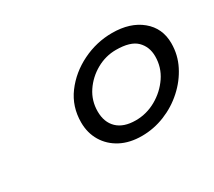

<svg xmlns="http://www.w3.org/2000/svg" viewBox="-70 -869 599 538"><g transform="rotate(-30 230.0 -600.0)"><path d="M259 -454Q220 -454 191 -469.2Q162 -484.5 146 -511.2Q130 -538 130 -572Q130 -623 159 -662Q188 -701 233.8 -723.5Q279.5 -746 330 -746Q388.5 -746 424.2 -716.5Q460 -687 460 -638Q460 -600.5 443.2 -567.5Q426.5 -534.5 398 -508.8Q369.5 -483 333.5 -468.5Q297.5 -454 259 -454ZM266 -500.5Q301 -500.5 332 -518Q363 -535.5 382.8 -564.5Q402.5 -593.5 402.5 -629Q402.5 -660 382.5 -679.8Q362.5 -699.5 316 -699.5Q282.5 -699.5 252.8 -682.8Q223 -666 204.2 -638Q185.5 -610 185.5 -575.5Q185.5 -540.5 206.2 -520.5Q227 -500.5 266 -500.5Z"/></g></svg>

Font: Grandstander Thin ExtraLight
Style: Italic
Weight: 250
Italic angle: -15°
Version: Version 1.200